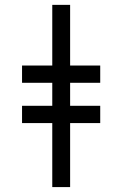

<svg xmlns="http://www.w3.org/2000/svg" viewBox="-20 -762 498 782"><path d="M192.9 -742.2H265.6V-495.1H388.2V-424.8H265.6V-331.1H388.2V-260.7H265.6V0H192.9V-260.7H69.8V-331.1H192.9V-424.8H69.8V-495.1H192.9Z"/></svg>

Font: Lunasima
Style: Regular
Weight: 400
Designer: The DocRepair Project, Monotype Design Team
Foundry: Google
Version: Version 2.009